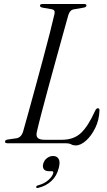

<svg xmlns="http://www.w3.org/2000/svg" viewBox="-20 -720 538 965"><path d="M311.5 0H18.5Q3.5 0 5.5 -9Q5.5 -17 20.5 -19L62 -25Q86.5 -28.5 96 -58.5Q107.5 -98.5 124 -158.5Q140.5 -218.5 159.5 -288Q178.5 -357.5 197 -426.5Q215.5 -495.5 230.5 -554.2Q245.5 -613 254 -650.5Q258 -670.5 240.5 -673.5L194 -681.5Q181 -684 181 -691.5Q181 -700 195.5 -700H402.5Q414.5 -700 414.5 -692Q414.5 -684 400 -681.5L351 -673Q331.5 -670 323.5 -644.5Q312.5 -605.5 296 -545.8Q279.5 -486 260.2 -416.2Q241 -346.5 222.2 -277.5Q203.5 -208.5 188.2 -150.2Q173 -92 165 -56.5Q160.5 -35.5 170 -26.5Q179.5 -17.5 205 -17.5H291.5Q350.5 -17.5 386.8 -51.5Q423 -85.5 457.5 -162Q464 -176 471.5 -176Q480.5 -176 480 -164.5Q478.5 -117.5 459 -77.5Q439.5 -37.5 412.5 -13.2Q385.5 11 360 11Q347.5 11 337.8 5.5Q328 0 311.5 0ZM227 140.5Q207 140.5 200 130Q193 119.5 197 104Q201.5 86 215.8 75Q230 64 247 64Q266.5 64 275 79.2Q283.5 94.5 275 125.5Q265.5 164.5 238.2 189.8Q211 215 173 224Q162.5 227 162 220.5Q162 213.5 171 211.5Q202 203.5 222.5 185.5Q243 167.5 247.5 150.5Q250 140.5 240.5 140.5Z"/></svg>

Font: Fraunces 72pt S000 Light
Style: Italic
Weight: 300
Italic angle: -16°
Version: Version 1.000; ttfautohint (v1.8.3)